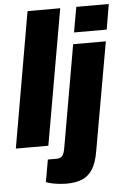

<svg xmlns="http://www.w3.org/2000/svg" viewBox="-64 -769 684 1024"><g transform="rotate(-5 277.5 -257.5)"><path d="M-3 0 123 -725H298L171 0ZM360 -590 384 -725H558L535 -590ZM249 210Q237 210 215.5 208Q194 206 173 201.5Q152 197 141 192L162 73H207Q231 73 240.5 60Q250 47 255 16L350 -528H525L422 55Q412 113 390 147.5Q368 182 333 196Q298 210 249 210Z"/></g></svg>

Font: Archivo Condensed Black
Style: Italic
Weight: 900
Width: 3
Italic angle: -10°
Designer: Hector Gatti
Foundry: Omnibus-Type
Version: Version 2.001